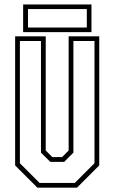

<svg xmlns="http://www.w3.org/2000/svg" viewBox="-20 -868 529 888"><path d="M153 0 50 -103V-700H191.5V-172L222 -141.5H267L297.5 -172V-700H439V-103L336 0ZM163 -22H326L417 -113V-678.5H319.5V-162L277 -119.5H212.5L169.5 -162V-678.5H72V-113ZM87 -719.5V-847.5H403V-719.5ZM109.5 -740.5H381.5V-826H109.5Z"/></svg>

Font: Tourney Condensed ExtraLight
Style: Regular
Weight: 200
Width: 3
Designer: Tyler Finck
Foundry: Etcetera Type Co
Version: Version 1.010; ttfautohint (v1.8.3)